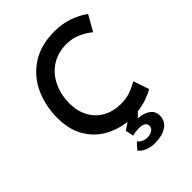

<svg xmlns="http://www.w3.org/2000/svg" viewBox="-267 -866 1233 1233"><g transform="rotate(-45 349.5 -249.5)"><path d="M195 -335Q195 -266 224 -212.5Q253 -159 305.5 -129.5Q358 -100 427 -100Q478 -100 513 -113Q548 -126 586 -147L622 -40Q599 -25 558.5 -10.5Q518 4 470 10L438 42Q489 45 520 67.5Q551 90 551 128Q551 180 509.5 206.5Q468 233 407 233Q327 233 289 186L329 142Q350 170 390 173Q414 174 434 164Q454 154 457 134Q461 91 395 91Q370 91 338 99L327 44L376 11Q296 2 227.5 -36.5Q159 -75 116.5 -148Q74 -221 74 -326Q74 -431 114.5 -523.5Q155 -616 240.5 -674Q326 -732 454 -732Q525 -732 584 -711Q643 -690 686 -658L626 -552Q593 -580 548.5 -600Q504 -620 452 -620Q372 -620 314 -582Q256 -544 225.5 -479Q195 -414 195 -335Z"/></g></svg>

Font: Josefin Sans SemiBold
Style: Italic
Weight: 600
Italic angle: -7°
Designer: Santiago Orozco
Foundry: Typemade
Version: Version 2.000